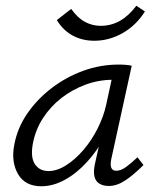

<svg xmlns="http://www.w3.org/2000/svg" viewBox="-20 -643 545 669"><path d="M124 6Q67 6 42.5 -37Q18 -80 30 -140Q41 -198 75.5 -248Q110 -298 160.5 -336.5Q211 -375 270.5 -396.5Q330 -418 393 -418Q408 -418 419 -417Q430 -416 439 -414L368 -90Q359 -48 385 -48Q401 -48 419 -61Q437 -74 459 -95L480 -68Q445 -33 416 -14Q387 5 359 5Q340 5 326.5 -3Q313 -11 309 -28.5Q305 -46 311 -73L349 -243L386 -277Q374 -221 347 -170Q320 -119 283.5 -79Q247 -39 206 -16.5Q165 6 124 6ZM149 -47Q179 -47 211 -67.5Q243 -88 271.5 -121.5Q300 -155 320.5 -196Q341 -237 350 -278L374 -389L407 -362Q400 -364 391 -364.5Q382 -365 373 -365Q324 -365 278 -348Q232 -331 194 -301.5Q156 -272 129.5 -231Q103 -190 94 -140Q86 -94 102 -70.5Q118 -47 149 -47ZM309 -501Q267 -501 233.5 -519Q200 -537 178 -573L228 -612Q251 -580 276.5 -566.5Q302 -553 331 -553Q367 -553 398 -570.5Q429 -588 455 -623L485 -603Q454 -554 407 -527.5Q360 -501 309 -501Z"/></svg>

Font: Ysabeau Infant
Style: Italic
Weight: 400
Italic angle: -12°
Designer: Christian Thalmann (Catharsis Fonts)
Version: Version 2.001;gftools[0.9.30]; featfreeze: ss01,ss02,lnum